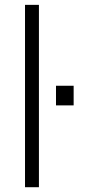

<svg xmlns="http://www.w3.org/2000/svg" viewBox="-20 -782 374 802"><path d="M142.6 0H84.5V-761.7H142.6ZM287.6 -341.8H213.9V-423.8H287.6Z"/></svg>

Font: Roboto Web
Style: Light
Weight: 300
Designer: Google
Version: Version 1.200310; 2013